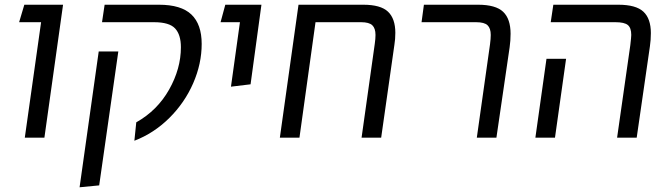

<svg xmlns="http://www.w3.org/2000/svg" viewBox="-20 -583 2835 813"><path d="M154 -489H61L83 -563H247L168 0H85Z M557 -65Q646 -115 696 -203.5Q746 -292 746 -383Q746 -436 721.5 -462.5Q697 -489 632 -489H412L423 -563H653Q747 -563 790.5 -521.5Q834 -480 834 -397Q834 -313 798 -230.5Q762 -148 697 -83.5Q632 -19 549 13ZM398 -365H481L400 202L317 210Z M996 -489H914L934 -563H1087L1041 -226L958 -216Z M1654 -444Q1654 -417 1650 -393L1594 0H1511L1567 -398Q1570 -419 1570 -435Q1570 -463 1556.5 -476Q1543 -489 1509 -489H1316L1248 0H1165L1244 -563H1518Q1592 -563 1623 -533.5Q1654 -504 1654 -444Z M2055 -396Q2058 -419 2058 -435Q2058 -463 2044.5 -476Q2031 -489 1996 -489H1765L1775 -563H2004Q2079 -563 2110.5 -533Q2142 -503 2142 -440Q2142 -411 2138 -383L2082 0H1999Z M2649 -392Q2653 -426 2653 -435Q2653 -465 2638.5 -477Q2624 -489 2586 -489H2312L2323 -563H2598Q2673 -563 2704.5 -533.5Q2736 -504 2736 -443Q2736 -414 2732 -387L2676 0H2593ZM2294 -334H2377L2330 0H2247Z"/></svg>

Font: FiraGO Book
Style: Italic
Weight: 350
Italic angle: -8°
Designer: bBox Type GmbH
Foundry: bBox Type GmbH
Version: Version 1.001